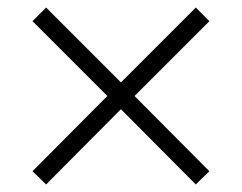

<svg xmlns="http://www.w3.org/2000/svg" viewBox="-20 -538 640 508"><path d="M102 -50 66 -85 264 -284 66 -482 102 -518 300 -320 498 -518 534 -482 336 -284 534 -85 498 -50 300 -249Z"/></svg>

Font: Nunito Sans 12pt Light
Style: Regular
Weight: 300
Designer: Vernon Adams
Foundry: Vernon Adams
Version: Version 3.101;gftools[0.9.27]